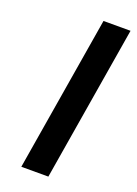

<svg xmlns="http://www.w3.org/2000/svg" viewBox="-136 -757 579 814"><g transform="rotate(20 153.5 -350.0)"><path d="M185 -700H307L191 0H69Z"/></g></svg>

Font: Be Vietnam SemiBold
Style: Italic
Weight: 600
Italic angle: -9.556°
Designer: Gabriel Lam
Foundry: TypeRant
Version: Version 3.000